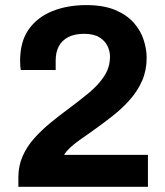

<svg xmlns="http://www.w3.org/2000/svg" viewBox="-20 -718 636 738"><path d="M50.6 0V-36.3Q50.6 -80.6 67 -117.7Q83.4 -154.8 111.2 -186Q139 -217.1 173.2 -245.3Q207.5 -273.4 242.6 -299.3Q284.1 -330.1 320.7 -360.2Q357.3 -390.3 380 -424.5Q402.8 -458.7 402.8 -500.9Q402.8 -521.4 393 -541.5Q383.3 -561.5 361.6 -574.7Q340 -588 303.5 -588Q267 -588 242.8 -575.6Q218.6 -563.2 206.3 -540.5Q194 -517.8 194 -485.3V-448.9H59.8Q58.8 -454.1 58 -463.2Q57.3 -472.2 57.3 -485Q57.3 -558.3 90.5 -605.3Q123.8 -652.2 181.5 -675.3Q239.2 -698.4 311.6 -698.4Q378 -698.4 422.7 -679.6Q467.4 -660.8 494.1 -630.6Q520.8 -600.3 532.2 -564.7Q543.7 -529 543.7 -496.1Q543.7 -448.6 527.1 -409.6Q510.5 -370.7 481 -336.7Q451.6 -302.7 412 -271.6Q372.4 -240.4 327 -208.6Q303.7 -192.6 283.3 -177.8Q262.8 -163 248.4 -149.4Q233.9 -135.8 226.4 -122.8H548.6V0Z"/></svg>

Font: Archivo SemiBold
Style: Regular
Weight: 600
Designer: Hector Gatti
Foundry: Omnibus-Type
Version: Version 2.001